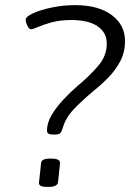

<svg xmlns="http://www.w3.org/2000/svg" viewBox="-20 -726 530 748"><path d="M184 -202Q163 -202 163 -217Q163 -247 181 -277.5Q199 -308 226.5 -337.5Q254 -367 283 -392Q331 -432 363.5 -470.5Q396 -509 396 -556Q396 -599 360.5 -623.5Q325 -648 257 -648Q214 -648 181.5 -639Q149 -630 128.5 -621Q108 -612 101 -612Q93 -612 86.5 -626Q80 -640 80 -649Q80 -661 109.5 -674.5Q139 -688 183 -697Q227 -706 273 -706Q363 -706 415 -667.5Q467 -629 467 -566Q467 -523 449 -488.5Q431 -454 403.5 -425.5Q376 -397 347 -374Q298 -333 266.5 -299.5Q235 -266 224 -226Q220 -213 215 -207.5Q210 -202 195 -202ZM161 2Q129 2 132 -16L140 -90Q141 -108 173 -108H183Q214 -108 214 -90L206 -16Q203 2 171 2Z"/></svg>

Font: Asap Semi Expanded Semi Expanded Light
Style: Italic
Weight: 300
Width: 6
Italic angle: -6°
Designer: Pablo Cosgaya
Foundry: Omnibus-Type
Version: Version 3.001; ttfautohint (v1.8.4.7-5d5b)